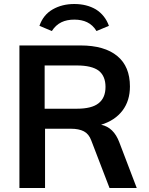

<svg xmlns="http://www.w3.org/2000/svg" viewBox="-20 -939 742 959"><path d="M663 0H527L436 -237Q424 -270 399 -283Q374 -296 334 -296H205V0H77V-712H382Q502 -712 566 -659Q629 -607 629 -507Q629 -436 592 -387Q554 -337 485 -316Q548 -303 576 -228ZM364 -396Q438 -396 472 -423Q507 -450 507 -505Q507 -559 473 -586Q438 -612 364 -612H203V-396ZM351 -919Q413 -919 459 -892Q505 -863 524 -810L462 -784Q444 -814 415 -828Q388 -841 351 -841Q314 -841 287 -828Q258 -814 239 -784L177 -810Q196 -865 243 -892Q290 -919 351 -919Z"/></svg>

Font: PRinguin Sans
Style: Bold
Weight: 700
Designer: Vernon Adams
Foundry: Vernon Adams
Version: ""